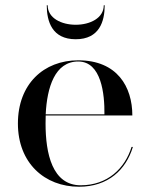

<svg xmlns="http://www.w3.org/2000/svg" viewBox="-20 -699 566 729"><path d="M161 -679H157.5C157.5 -618 177.5 -550 267.5 -550C357.5 -550 377.5 -618 377.5 -679H374C374 -630 321.5 -605 267.5 -605C213.5 -605 161 -630 161 -679ZM484.5 -141H479.5C454.5 -60 388.5 4.5 286.5 4.5C178.5 4.5 153 -116 153 -230C153 -240 153 -250.5 153.5 -260.5H482.5C482.5 -369.5 425 -470 277 -470C146 -470 48 -380 48 -230C48 -80 149.5 10 280 10C391 10 458.5 -55 484.5 -141ZM277 -465.5C365 -465.5 377.5 -341.5 376.5 -265H153.5C158.5 -367.5 188.5 -465.5 277 -465.5Z"/></svg>

Font: Bodoni* 36pt
Style: Regular
Weight: 400
Version: Version 2.3